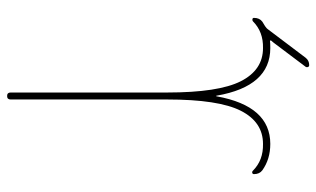

<svg xmlns="http://www.w3.org/2000/svg" viewBox="-195 -695 890 540"><g transform="rotate(90 250.0 -425.0)"><path d="M40 -691.4Q38.1 -689.5 34.2 -689.9Q30.3 -690.4 30.3 -694.3Q30.3 -710 41 -717.8Q46.9 -721.7 53.7 -725.6Q60.5 -730.5 61.5 -732.4L142.6 -839.8Q150.4 -849.6 163.1 -849.6Q167 -849.6 168.5 -846.2Q169.9 -842.8 168 -839.8L99.6 -749Q98.6 -748 96.7 -745.6Q94.7 -743.2 93.8 -742.2Q93.8 -740.2 94.7 -739.3Q100.6 -740.2 115.2 -740.2Q222.7 -740.2 249 -589.8Q249 -587.9 250 -587.9Q251 -587.9 251 -589.8Q278.3 -740.2 384.8 -740.2Q427.7 -740.2 459 -717.8Q469.7 -710 469.7 -694.3Q469.7 -690.4 466.3 -689.5Q462.9 -688.5 460 -691.4Q430.7 -720.7 384.8 -719.7Q323.2 -719.7 291.5 -657.2Q259.8 -594.7 259.8 -450.2V-9.8Q259.8 0 250 0Q240.2 0 240.2 -9.8V-450.2Q240.2 -594.7 208.5 -657.2Q176.8 -719.7 115.2 -719.7Q69.3 -720.7 40 -691.4Z"/></g></svg>

Font: Rounded-L Mgen+ 2m thin
Style: Regular
Weight: 100
Designer: [Source Han Sans]
Ryoko NISHIZUKA  (kana & ideographs); Paul D. Hunt (Latin, Greek & Cyrillic); Wenlong ZHANG  (bopomofo
Version: Version 1.059.20150602